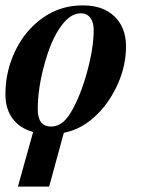

<svg xmlns="http://www.w3.org/2000/svg" viewBox="-23 -482 543 707"><path d="M280 -462H284Q357 -462 399 -421Q441 -380 441 -311Q441 -242 412 -175.5Q383 -109 336 -62Q280 -6 212 7L158 205H43L99 4Q51 -9 24 -44.5Q-3 -80 -3 -135Q-3 -208 24 -274Q51 -340 97 -385Q176 -462 280 -462ZM322 -372Q322 -400 309.5 -416.5Q297 -433 275 -433Q243 -433 215 -402Q172 -354 144 -257.5Q116 -161 116 -80Q116 -16 165 -16Q206 -16 236 -65Q272 -124 297 -214.5Q322 -305 322 -372Z"/></svg>

Font: STIX
Style: Bold Italic
Weight: 700
Italic angle: -16.33°
Designer: MicroPress Inc., with final additions and corrections provided by Coen Hoffman, Elsevier (retired)
Version: Version 1.1.1